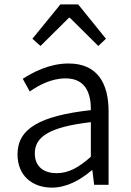

<svg xmlns="http://www.w3.org/2000/svg" viewBox="-20 -844 598 877"><path d="M217 13C285 13 347 -22 399 -66H402L410 0H476V-335C476 -465 424 -554 293 -554C206 -554 130 -514 84 -484L116 -426C157 -455 215 -486 280 -486C373 -486 396 -414 395 -341C163 -315 60 -257 60 -139C60 -41 128 13 217 13ZM239 -53C184 -53 139 -79 139 -144C139 -218 204 -264 395 -286V-128C340 -79 293 -53 239 -53ZM128 -667 165 -634 295 -763H299L429 -634L464 -667L337 -824H256Z"/></svg>

Font: Noto Sans CJK HK DemiLight
Style: Regular
Weight: 350
Designer: Ryoko NISHIZUKA 西塚涼子 (kana, bopomofo & ideographs); Paul D. Hunt (Latin, Greek & Cyrillic); Sandoll Communications 산돌커뮤니
Foundry: Adobe
Version: Version 2.004;hotconv 1.0.118;makeotfexe 2.5.65603